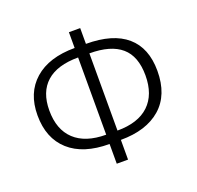

<svg xmlns="http://www.w3.org/2000/svg" viewBox="-128 -860 1032 1007"><g transform="rotate(-20 388.5 -357.0)"><path d="M357 -100Q211 -100 132 -171Q53 -242 53 -370Q53 -495 133 -565.5Q213 -636 357 -636V-724H420V-636Q570 -636 647 -569.5Q724 -503 724 -375Q724 -241 643.5 -170.5Q563 -100 420 -100V10H357ZM357 -583Q240 -583 180 -529.5Q120 -476 120 -373Q120 -266 181 -209Q242 -152 357 -152ZM657 -374Q657 -481 598 -532Q539 -583 420 -583V-152Q536 -152 596.5 -209.5Q657 -267 657 -374Z"/></g></svg>

Font: OpenSansMMV
Style: Light
Weight: 300
Foundry: Ascender Corporation
Version: Version 4.001